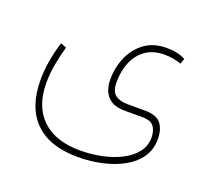

<svg xmlns="http://www.w3.org/2000/svg" viewBox="-101 -439 879 810"><g transform="rotate(20 338.5 -34.5)"><path d="M321.8 246.1Q194.3 246.1 128.7 180.9Q63 115.7 63 -6.8Q63 -48.3 70.6 -92.8Q78.1 -137.2 91.8 -180.7L117.7 -170.9Q106 -130.4 98.1 -87.9Q90.3 -45.4 90.3 -3.9Q90.3 102.1 150.1 159.4Q210 216.8 321.8 216.8Q369.1 216.8 416 207.3Q462.9 197.8 501.5 178.5Q540 159.2 563.2 130.1Q586.4 101.1 586.4 62.5Q586.4 33.7 573 14.2Q559.6 -5.4 521 -5.4H441.9Q402.3 -5.4 379.9 -20Q357.4 -34.7 348.1 -58.1Q338.9 -81.5 338.9 -107.9Q338.9 -162.1 359.1 -209.2Q379.4 -256.3 419.2 -285.6Q459 -314.9 518.1 -314.9Q568.4 -314.9 603 -296.4L594.2 -272.5Q577.6 -278.3 559.1 -281.7Q540.5 -285.2 519 -285.2Q468.8 -285.2 435.1 -261.5Q401.4 -237.8 384.5 -197.5Q367.7 -157.2 367.7 -107.4Q367.7 -65.4 388.2 -50.3Q408.7 -35.2 441.9 -35.2H521Q572.8 -35.2 593.3 -9.8Q613.8 15.6 613.8 60.5Q613.8 106.9 589.6 141.8Q565.4 176.8 523.9 199.7Q482.4 222.7 430.2 234.4Q377.9 246.1 321.8 246.1Z"/></g></svg>

Font: Vazirmatn UI NL Thin
Style: Regular
Weight: 100
Designer: Saber Rastikerdar
Foundry: Saber Rastikerdar
Version: Version 33.003